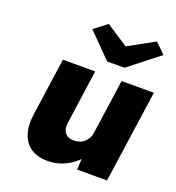

<svg xmlns="http://www.w3.org/2000/svg" viewBox="-144 -914 951 1040"><g transform="rotate(20 331.0 -394.5)"><path d="M248 11Q188 11 150 -14.5Q112 -40 96.5 -88Q81 -136 91 -204L138 -533H324L280 -223Q276 -197 282.5 -179Q289 -161 303.5 -151.5Q318 -142 341 -142Q359 -142 374.5 -147Q390 -152 401.5 -162.5Q413 -173 421 -186.5Q429 -200 431 -216L476 -533H662L586 0H414L419 -108L456 -120Q440 -83 407.5 -53Q375 -23 333.5 -6Q292 11 248 11ZM366 -606 231 -743 305 -800 446 -708H416L583 -800L641 -743L466 -606Z"/></g></svg>

Font: Lexend ExtBd
Style: Italic
Weight: 800
Italic angle: -8.13011°
Designer: Bonnie Shaver-Troup, Thomas Jockin
Foundry: Lexend
Version: Version 1.007